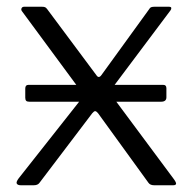

<svg xmlns="http://www.w3.org/2000/svg" viewBox="-20 -550 572 570"><path d="M474 -288V-261Q474 -248 458 -248H67Q60 -248 57.5 -251Q55 -254 55 -260V-287Q55 -298 64 -298H465Q474 -298 474 -288ZM497 -17Q504 -7 502.5 -3.5Q501 0 494 0H438Q426 0 421 -7L271 -214Q266 -220 262.5 -220Q259 -220 254 -214L97 -7Q92 0 80 0H42Q33 0 30 -4.5Q27 -9 35 -20L222 -257Q227 -263 226.5 -267.5Q226 -272 222 -277L45 -517Q42 -521 44 -525.5Q46 -530 52 -530H104Q111 -530 114 -528.5Q117 -527 120 -523L266 -327Q273 -316 281 -327L423 -523Q425 -527 428.5 -528.5Q432 -530 439 -530H481Q488 -530 488.5 -526.5Q489 -523 486 -519L312 -287Q307 -281 307.5 -276.5Q308 -272 312 -266L497 -17Z"/></svg>

Font: Libre Franklin Light
Style: Regular
Weight: 300
Designer: Pablo Impallari, Rodrigo Fuenzalida, Nhung Nguyen
Foundry: Impallari Type
Version: Version 3.000